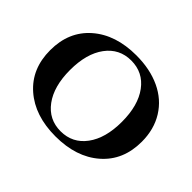

<svg xmlns="http://www.w3.org/2000/svg" viewBox="-136 -824 1049 1049"><g transform="rotate(45 388.5 -300.0)"><path d="M388.2 -612.8Q494.1 -612.8 574.2 -575.2Q654.3 -537.6 698.5 -466.3Q742.7 -395 742.7 -299.8Q742.7 -156.2 645.5 -71.5Q548.3 13.2 388.2 13.2Q228.5 13.2 131.6 -71.5Q34.7 -156.2 34.7 -299.8Q34.7 -443.8 131.6 -528.3Q228.5 -612.8 388.2 -612.8ZM388.2 -26.4Q480 -26.4 534.4 -100.1Q588.9 -173.8 588.9 -299.8Q588.9 -426.3 534.4 -499.8Q480 -573.2 388.2 -573.2Q296.9 -573.2 242.4 -499.8Q188 -426.3 188 -299.8Q188 -173.8 242.4 -100.1Q296.9 -26.4 388.2 -26.4Z"/></g></svg>

Font: Cinzel Bold
Style: Regular
Weight: 700
Designer: Natanael Gama
Version: Version 1.001;PS 001.001;hotconv 1.0.56;makeotf.lib2.0.21325